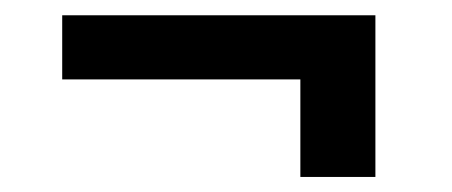

<svg xmlns="http://www.w3.org/2000/svg" viewBox="-20 -413 589 250"><path d="M468.8 -182.6H371.1V-309.6H61V-393.1H468.8Z"/></svg>

Font: Vazir Black
Style: Black
Weight: 900
Designer: Saber Rastikerdar
Foundry: Saber Rastikerdar
Version: Version 30.0.0